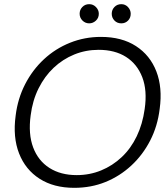

<svg xmlns="http://www.w3.org/2000/svg" viewBox="-20 -889 805 921"><path d="M336 12Q238 12 170 -31.5Q102 -75 71.5 -153Q41 -231 55 -334Q65 -416 100.5 -485Q136 -554 191 -605Q246 -656 316 -684Q386 -712 464 -712Q564 -712 632 -668Q700 -624 730 -546.5Q760 -469 746 -367Q736 -284 700.5 -215Q665 -146 610 -95Q555 -44 486 -16Q417 12 336 12ZM348 -49Q410 -49 465 -71.5Q520 -94 564 -135.5Q608 -177 636 -235.5Q664 -294 674 -366Q687 -455 662.5 -518.5Q638 -582 584.5 -616Q531 -650 453 -650Q391 -650 336 -627.5Q281 -605 237.5 -564Q194 -523 165 -465Q136 -407 127 -335Q115 -246 139 -182Q163 -118 217 -83.5Q271 -49 348 -49ZM408 -777Q389 -777 375.5 -790.5Q362 -804 362 -823Q362 -842 375 -855.5Q388 -869 408 -869Q427 -869 440.5 -855Q454 -841 454 -823Q454 -803 440 -790Q426 -777 408 -777ZM562 -777Q542 -777 529 -790.5Q516 -804 516 -823Q516 -842 529 -855.5Q542 -869 562 -869Q581 -869 594 -855Q607 -841 607 -823Q607 -803 594 -790Q581 -777 562 -777Z"/></svg>

Font: DM Sans 36pt Light
Style: Italic
Weight: 300
Italic angle: -10°
Designer: Colophon Foundry, Jonny Pinhorn
Foundry: Colophon Foundry
Version: Version 4.004;gftools[0.9.30]